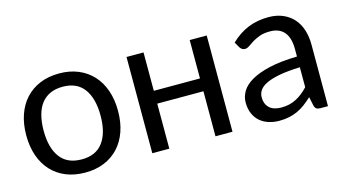

<svg xmlns="http://www.w3.org/2000/svg" viewBox="-65 -742 1756 976"><g transform="rotate(-15 813.5 -254.0)"><path d="M284 -514.5Q339.5 -514.5 384 -496Q428.5 -477.5 460 -443.5Q491.5 -409.5 508.2 -361.2Q525 -313 525 -253.5Q525 -193.5 508.2 -145.5Q491.5 -97.5 460 -63.5Q428.5 -29.5 384 -11.2Q339.5 7 284 7Q228 7 183.2 -11.2Q138.5 -29.5 107 -63.5Q75.5 -97.5 58.8 -145.5Q42 -193.5 42 -253.5Q42 -313 58.8 -361.2Q75.5 -409.5 107 -443.5Q138.5 -477.5 183.2 -496Q228 -514.5 284 -514.5ZM284 -62.5Q359 -62.5 396 -112.8Q433 -163 433 -253Q433 -343.5 396 -394Q359 -444.5 284 -444.5Q246 -444.5 217.8 -431.5Q189.5 -418.5 170.8 -394Q152 -369.5 142.8 -333.8Q133.5 -298 133.5 -253Q133.5 -163 170.8 -112.8Q208 -62.5 284 -62.5Z M1059.5 -506.5V0H970V-237H727V0H637.5V-506.5H727V-304.5H970V-506.5Z M1475 -228Q1413.5 -226 1370.2 -218.2Q1327 -210.5 1299.8 -198Q1272.5 -185.5 1260.2 -168.5Q1248 -151.5 1248 -130.5Q1248 -110.5 1254.5 -96Q1261 -81.5 1272.2 -72.2Q1283.5 -63 1298.8 -58.8Q1314 -54.5 1331.5 -54.5Q1355 -54.5 1374.5 -59.2Q1394 -64 1411.2 -73Q1428.5 -82 1444.2 -94.5Q1460 -107 1475 -123ZM1187.5 -435Q1229.5 -475.5 1278 -495.5Q1326.5 -515.5 1385.5 -515.5Q1428 -515.5 1461 -501.5Q1494 -487.5 1516.5 -462.5Q1539 -437.5 1550.5 -402Q1562 -366.5 1562 -324V0H1522.5Q1509.5 0 1502.5 -4.2Q1495.5 -8.5 1491.5 -21L1481.5 -69Q1461.5 -50.5 1442.5 -36.2Q1423.5 -22 1402.5 -12.2Q1381.5 -2.5 1357.8 2.8Q1334 8 1305 8Q1275.5 8 1249.5 -0.2Q1223.5 -8.5 1204.2 -25Q1185 -41.5 1173.8 -66.8Q1162.5 -92 1162.5 -126.5Q1162.5 -156.5 1179 -184.2Q1195.5 -212 1232.5 -233.5Q1269.5 -255 1329 -268.8Q1388.5 -282.5 1475 -284.5V-324Q1475 -383 1449.5 -413.2Q1424 -443.5 1375 -443.5Q1342 -443.5 1319.8 -435.2Q1297.5 -427 1281.2 -416.8Q1265 -406.5 1253.2 -398.2Q1241.5 -390 1230 -390Q1221 -390 1214.5 -394.8Q1208 -399.5 1203.5 -406.5Z"/></g></svg>

Font: Lato 2
Style: Regular
Weight: 400
Designer: Lukasz Dziedzic with Adam Twardoch and Botio Nikoltchev
Foundry: tyPoland Lukasz Dziedzic
Version: Version 2.015; 2015-08-06; http://www.latofonts.com/